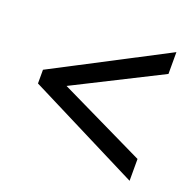

<svg xmlns="http://www.w3.org/2000/svg" viewBox="-90 -680 653 645"><g transform="rotate(20 236.5 -357.0)"><path d="M436 -127 35 -329V-378L436 -587V-509L128 -354L436 -205Z"/></g></svg>

Font: Noto Sans Thai Cond
Style: Regular
Weight: 400
Width: 3
Designer: Monotype Design Team
Foundry: Monotype Imaging Inc.
Version: Version 2.002; ttfautohint (v1.8.4.7-5d5b)